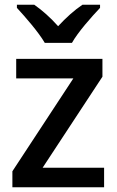

<svg xmlns="http://www.w3.org/2000/svg" viewBox="-20 -786 490 806"><path d="M400 -766H326C293 -744 257 -712 224 -676C192 -712 157 -743 124 -766H51V-753C86 -715 142 -651 168 -606H282C307 -651 365 -716 400 -753ZM417 0V-82H159L410 -464V-539H48V-457H288L32 -67V0Z"/></svg>

Font: Noto Sans Thai Medium
Style: Regular
Weight: 500
Designer: Monotype Design Team
Foundry: Monotype Imaging Inc.
Version: Version 1.901